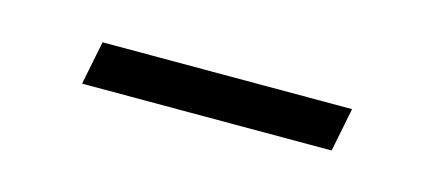

<svg xmlns="http://www.w3.org/2000/svg" viewBox="-24 -364 429 191"><g transform="rotate(15 190.5 -268.5)"><path d="M68 -291H325L316 -246H59Z"/></g></svg>

Font: Montserrat Alternates Light
Style: Italic
Weight: 300
Italic angle: -11.3°
Designer: Julieta Ulanovsky
Foundry: Julieta Ulanovsky
Version: Version 7.200